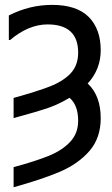

<svg xmlns="http://www.w3.org/2000/svg" viewBox="-20 -581 472 806"><path d="M402.8 -84.5C402.8 -147.5 384.8 -196.3 348.1 -230.5C384.8 -270 402.8 -316.9 402.8 -370.1C402.8 -429.2 386.2 -475.6 352.5 -509.8C318.8 -543.5 267.6 -560.5 199.2 -560.5C135.7 -560.5 75.2 -545.9 17.1 -516.1V-413.1H22.5C73.7 -456.5 126.5 -478.5 179.7 -478.5C265.1 -478.5 308.1 -439 308.1 -359.9C308.1 -324.2 297.4 -295.4 276.4 -272.9C254.9 -250.5 226.1 -232.4 189.9 -218.3C153.3 -204.1 102.5 -188 37.1 -169.9V-85.4L70.8 -94.7C111.8 -106 142.1 -114.7 161.1 -121.1C199.7 -132.8 229.5 -145.5 272 -170.4C295.9 -149.9 308.1 -117.7 308.1 -74.2C308.1 -38.6 296.9 -9.3 274.4 14.6C252 38.6 222.2 58.1 184.6 73.2C147 88.4 97.7 104.5 37.1 120.6V205.1C117.7 182.6 183.6 160.6 234.4 138.7C284.7 116.7 325.7 87.4 356.4 51.8C387.2 15.6 402.8 -29.8 402.8 -84.5Z"/></svg>

Font: SG Kara SemiBold
Style: Regular
Weight: 400
Designer: Damoon Khanjanzadeh
Version: Version 1.000